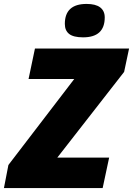

<svg xmlns="http://www.w3.org/2000/svg" viewBox="-65 -962 680 982"><path d="M460 0H-44.9L-22 -118.2L314.9 -558.1H81.1L113.8 -713.9H595.2L569.8 -594.2L228 -155.8H493.2ZM266.6 -839.8Q266.6 -941.9 377.9 -941.9Q424.3 -941.9 447.5 -924.1Q470.7 -906.2 470.7 -873Q470.7 -771 359.9 -771Q311 -771 288.8 -788.3Q266.6 -805.7 266.6 -839.8Z"/></svg>

Font: Open Sans Extrabold
Style: Italic
Weight: 800
Italic angle: -12°
Foundry: Ascender Corporation
Version: Version 1.10